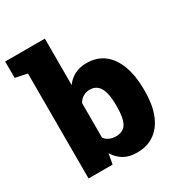

<svg xmlns="http://www.w3.org/2000/svg" viewBox="-193 -888 960 1023"><g transform="rotate(-30 287.0 -376.0)"><path d="M354.5 10.3Q307.1 10.3 274.7 -8.5Q242.2 -27.3 219.7 -63L208.5 0H60.5V-645.5L-12.7 -661.1V-761.7H231.4V-476.1Q252.9 -505.9 284.4 -522Q315.9 -538.1 357.4 -538.1Q420.4 -538.1 464.4 -504.4Q507.8 -470.7 530.5 -408.9Q553.2 -347.2 553.2 -263.2V-252.9Q553.2 -172.4 530.8 -113.8Q508.3 -54.7 463.9 -22.2Q419.4 10.3 354.5 10.3ZM299.8 -121.1Q346.2 -121.1 364.5 -153.8Q382.8 -186.5 382.8 -252.9V-263.2Q382.8 -310.1 375 -341.3Q358.4 -406.7 302.2 -406.7Q278.3 -406.7 260 -395.5Q241.7 -384.3 231.4 -364.7V-152.3Q244.1 -135.7 261.5 -128.4Q278.8 -121.1 299.8 -121.1Z"/></g></svg>

Font: Hanuman Black
Style: Regular
Weight: 900
Designer: Danh Hong
Version: Version 8.002; ttfautohint (v1.8.3)